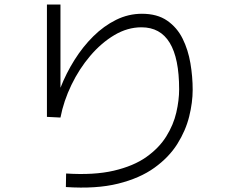

<svg xmlns="http://www.w3.org/2000/svg" viewBox="-20 -788 1040 851"><path d="M272 41 273 -19Q397 -11 484.5 -31.5Q572 -52 628.5 -92Q685 -132 717 -183.5Q749 -235 761.5 -289.5Q774 -344 774 -392Q774 -667 607 -667Q545 -667 487 -632.5Q429 -598 380 -540.5Q331 -483 296.5 -411.5Q262 -340 248 -267L188 -270V-768H248V-399Q273 -463 310 -522Q347 -581 393.5 -627Q440 -673 494.5 -700Q549 -727 609 -727Q677 -727 721 -696.5Q765 -666 789.5 -616.5Q814 -567 824 -507.5Q834 -448 834 -390Q834 -334 818.5 -271.5Q803 -209 766 -150Q729 -91 664.5 -44.5Q600 2 503.5 26Q407 50 272 41Z"/></svg>

Font: Murecho Light
Style: Regular
Weight: 300
Designer: Neil Summerour
Foundry: Positype
Version: Version 1.010; ttfautohint (v1.8.3)